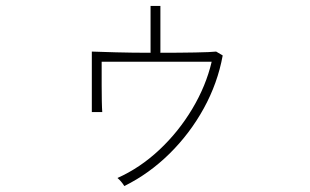

<svg xmlns="http://www.w3.org/2000/svg" viewBox="-20 -594 1040 644"><path d="M397 30Q387 14 374 3Q450 -31 514.5 -91.5Q579 -152 625 -229Q671 -306 690 -387H321Q321 -381 321 -374.5Q321 -368 321 -360Q321 -336 321 -307.5Q321 -279 321.5 -254.5Q322 -230 323 -218H288V-421Q314 -420 369 -418.5Q424 -417 485 -417V-574H518V-417Q581 -417 634.5 -418Q688 -419 705 -421L727 -408Q710 -315 663.5 -230.5Q617 -146 548.5 -78.5Q480 -11 397 30Z"/></svg>

Font: Zen Kaku Gothic New Light
Style: Regular
Weight: 300
Designer: Yoshimichi Ohira
Foundry: Positype
Version: Version 1.002